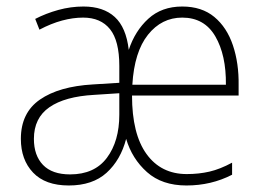

<svg xmlns="http://www.w3.org/2000/svg" viewBox="-20 -559 806 589"><path d="M539 -539Q599 -539 637.5 -507Q676 -475 694.5 -420Q713 -365 712 -298V-266H385Q385 -148 429.5 -86.5Q474 -25 553 -25Q590 -25 622.5 -32.5Q655 -40 692 -60V-23Q628 10 552 10Q477 10 431 -31Q385 -72 367 -133Q350 -68 307 -29Q264 10 191 10Q119 10 81.5 -29.5Q44 -69 44 -133Q44 -213 102.5 -253.5Q161 -294 265 -300L346 -305V-357Q346 -434 317.5 -469.5Q289 -505 235 -505Q204 -505 170.5 -496Q137 -487 101 -468L88 -501Q121 -518 159 -528.5Q197 -539 236 -539Q297 -539 332 -507Q367 -475 375 -406Q394 -464 435 -501.5Q476 -539 539 -539ZM539 -505Q476 -505 434 -452.5Q392 -400 386 -299H673Q674 -390 640.5 -447.5Q607 -505 539 -505ZM269 -268Q179 -263 131.5 -230Q84 -197 84 -133Q84 -82 112 -53Q140 -24 195 -24Q270 -24 308 -75Q346 -126 346 -207V-273Z"/></svg>

Font: Noto Sans Arabic SemCond ExtLt
Style: Regular
Weight: 200
Width: 4
Designer: Monotype Design Team, Nadine Chahine, Nizar Qandah and Khaled Hosny
Foundry: Monotype Imaging Inc.
Version: Version 2.012; ttfautohint (v1.8.4.7-5d5b)